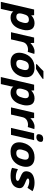

<svg xmlns="http://www.w3.org/2000/svg" viewBox="1724 -2530 1046 4533"><g transform="rotate(90 2246.5 -263.0)"><path d="M343 -478Q418 -556 527 -556Q584 -556 622 -533.5Q660 -511 675.5 -472.5Q691 -434 693.5 -382.5Q696 -331 681 -274Q639 -93 523 -24Q465 10 393 10Q294 10 250 -55Q245 -2 241 12L189 240H23L204 -546H338ZM380 -126Q477 -126 512 -276Q531 -341 516.5 -381.5Q502 -422 446 -422Q387 -422 357.5 -390.5Q328 -359 311 -290L307 -275Q287 -204 302.5 -165Q318 -126 380 -126Z M992 -546 996 -458Q1035 -500 1088 -528Q1141 -556 1196 -556Q1229 -556 1246 -552L1252 -550L1204 -395L1197 -397Q1180 -402 1155 -402Q1084 -402 1035 -369Q986 -336 972 -275L909 0H740L866 -546Z M1624 -274Q1643 -342 1626 -381.5Q1609 -421 1547 -421Q1485 -421 1452.5 -384Q1420 -347 1403 -274Q1384 -206 1401 -165.5Q1418 -125 1480 -125Q1542 -125 1574.5 -162.5Q1607 -200 1624 -274ZM1233 -125Q1215 -191 1234 -274Q1265 -406 1354.5 -481Q1444 -556 1580 -556Q1668 -556 1723 -520.5Q1778 -485 1795 -423Q1813 -359 1793 -274Q1762 -142 1672 -66Q1582 10 1447 10Q1359 10 1304.5 -26.5Q1250 -63 1233 -125ZM1838 -745 1836 -743Q1808 -720 1727 -666Q1646 -612 1610 -592L1607 -591H1493L1499 -614L1501 -616Q1603 -705 1655 -763L1658 -766H1843Z M2118 -478Q2193 -556 2302 -556Q2359 -556 2397 -533.5Q2435 -511 2450.5 -472.5Q2466 -434 2468.5 -382.5Q2471 -331 2456 -274Q2414 -93 2298 -24Q2240 10 2168 10Q2069 10 2025 -55Q2020 -2 2016 12L1964 240H1798L1979 -546H2113ZM2155 -126Q2252 -126 2287 -276Q2306 -341 2291.5 -381.5Q2277 -422 2221 -422Q2162 -422 2132.5 -390.5Q2103 -359 2086 -290L2082 -275Q2062 -204 2077.5 -165Q2093 -126 2155 -126Z M2767 -546 2771 -458Q2810 -500 2863 -528Q2916 -556 2971 -556Q3004 -556 3021 -552L3027 -550L2979 -395L2972 -397Q2955 -402 2930 -402Q2859 -402 2810 -369Q2761 -336 2747 -275L2684 0H2515L2641 -546Z M3256 -760Q3345 -760 3327 -680Q3318 -641 3289 -620Q3260 -599 3219 -599Q3132 -599 3150 -680Q3168 -760 3256 -760ZM3289 -546 3163 0H2999L3125 -546Z M3739 -274Q3758 -342 3741 -381.5Q3724 -421 3662 -421Q3600 -421 3567.5 -384Q3535 -347 3518 -274Q3499 -206 3516 -165.5Q3533 -125 3595 -125Q3657 -125 3689.5 -162.5Q3722 -200 3739 -274ZM3348 -125Q3330 -191 3349 -274Q3380 -406 3469.5 -481Q3559 -556 3695 -556Q3783 -556 3838 -520.5Q3893 -485 3910 -423Q3928 -359 3908 -274Q3877 -142 3787 -66Q3697 10 3562 10Q3474 10 3419.5 -26.5Q3365 -63 3348 -125Z M4414 -389 4408 -392Q4330 -431 4265 -431Q4201 -431 4194 -403Q4191 -389 4208 -376Q4228 -361 4296 -335Q4355 -311 4384 -287Q4436 -245 4417 -164Q4376 10 4127 10Q4016 10 3946 -23L3942 -25L3974 -164L3984 -159Q4066 -114 4160 -114Q4240 -114 4249 -152Q4252 -168 4245 -175Q4231 -189 4212 -198Q4194 -208 4144 -229Q4090 -250 4059 -276Q4009 -318 4028 -402Q4046 -482 4118.5 -519Q4191 -556 4295 -556Q4402 -556 4487 -512L4493 -509Z"/></g></svg>

Font: Passageway
Style: BdIt
Weight: 700
Foundry: Ascender Corporation
Version: Version 1.11